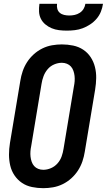

<svg xmlns="http://www.w3.org/2000/svg" viewBox="-20 -975 558 1003"><path d="M206 8Q176 8 147 2Q118 -4 95 -19.5Q72 -35 56 -58.5Q40 -82 33.5 -110Q27 -138 27 -167.5Q27 -197 32 -228L86 -552Q90 -578 98.5 -603Q107 -628 121.5 -650.5Q136 -673 156.5 -691.5Q177 -710 201.5 -722Q226 -734 252 -738.5Q278 -743 303 -743Q333 -743 362 -737Q391 -731 414.5 -715.5Q438 -700 453.5 -676.5Q469 -653 476 -625Q483 -597 482.5 -567.5Q482 -538 477 -507L423 -183Q419 -157 410.5 -132Q402 -107 387.5 -84.5Q373 -62 352.5 -43.5Q332 -25 307.5 -13Q283 -1 257 3.5Q231 8 206 8ZM206 -88Q226 -88 246 -96.5Q266 -105 280.5 -121.5Q295 -138 302 -158Q309 -178 312 -198L366 -523Q369 -537 370 -551Q371 -565 369.5 -578.5Q368 -592 363.5 -605Q359 -618 350.5 -627.5Q342 -637 329.5 -642Q317 -647 303 -647Q283 -647 263 -638.5Q243 -630 229 -613.5Q215 -597 207.5 -577Q200 -557 197 -537L143 -212Q140 -198 139 -184Q138 -170 139.5 -156.5Q141 -143 145.5 -130Q150 -117 158.5 -107.5Q167 -98 179.5 -93Q192 -88 206 -88ZM329 -815Q308 -815 288 -817.5Q268 -820 250 -827.5Q232 -835 217 -847.5Q202 -860 193.5 -877Q185 -894 184 -914Q183 -934 186 -955H278Q276 -941 279.5 -928.5Q283 -916 292.5 -908Q302 -900 315 -897Q328 -894 342 -894Q356 -894 370 -897Q384 -900 396.5 -908Q409 -916 416.5 -928.5Q424 -941 426 -955H518Q515 -934 507 -914Q499 -894 484.5 -877Q470 -860 451 -847.5Q432 -835 412 -827.5Q392 -820 371 -817.5Q350 -815 329 -815Z"/></svg>

Font: Iosevka Oblique
Style: Bold
Weight: 700
Italic angle: -9°
Monospace: yes
Designer: Belleve Invis
Foundry: Belleve Invis
Version: Version 32.5.0; ttfautohint (v1.8.4)